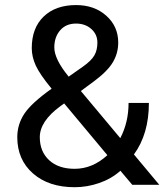

<svg xmlns="http://www.w3.org/2000/svg" viewBox="-20 -741 662 770"><path d="M49.3 -190.9Q49.3 -242.2 77.9 -285.2Q106.4 -328.1 187 -385.3Q139.6 -442.9 123.5 -478Q107.4 -513.2 107.4 -547.9Q107.4 -628.9 155.3 -674.8Q203.1 -720.7 285.2 -720.7Q358.4 -720.7 406.2 -678Q454.1 -635.3 454.1 -570.3Q454.1 -527.3 432.4 -491Q410.6 -454.6 356.4 -414.6L304.2 -376L462.4 -187Q495.6 -250.5 495.6 -328.1H577.1Q577.1 -203.6 517.1 -121.6L618.7 0H510.3L462.9 -56.2Q426.8 -23.9 378.2 -7.1Q329.6 9.8 279.3 9.8Q175.3 9.8 112.3 -45.4Q49.3 -100.6 49.3 -190.9ZM279.3 -64Q351.1 -64 410.6 -118.7L237.3 -326.2L221.2 -314.5Q139.6 -254.4 139.6 -190.9Q139.6 -133.3 177 -98.6Q214.4 -64 279.3 -64ZM197.8 -550.8Q197.8 -503.9 255.4 -433.6L313 -474.1Q346.2 -497.6 358.4 -518.8Q370.6 -540 370.6 -570.3Q370.6 -603 346.2 -624.8Q321.8 -646.5 284.7 -646.5Q244.6 -646.5 221.2 -619.4Q197.8 -592.3 197.8 -550.8Z"/></svg>

Font: Roboto-o
Style: o-Regular
Weight: 400
Designer: Google
Version: Version 2.134; 2016; ttfautohint (v1.6)